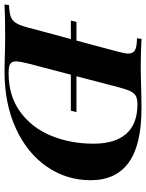

<svg xmlns="http://www.w3.org/2000/svg" viewBox="44 -730 648 852"><g transform="rotate(90 368.0 -304.0)"><path d="M741.7 -382.3Q741.7 -275.9 682.1 -188.7Q622.6 -101.6 512.7 -50.8Q402.8 0 258.8 0Q245.6 0 203.6 -1Q147.9 -2.9 106.9 -2.9Q11.7 -2.9 -38.1 0L-35.2 -20Q-1 -21.5 16.4 -27.8Q33.7 -34.2 44.4 -51.5Q55.2 -68.8 64.9 -106L115.2 -294.4H33.2L39.1 -319.3H122.1L170.9 -502Q179.7 -533.7 179.7 -549.8Q179.7 -570.3 164.8 -578.9Q149.9 -587.4 111.8 -587.9L114.7 -607.9Q182.1 -604.5 241.7 -604.5L272.9 -605Q379.9 -607.9 421.9 -607.9Q584.5 -607.9 663.1 -551.3Q741.7 -494.6 741.7 -382.3ZM579.6 -395Q579.6 -490.7 535.6 -540.3Q491.7 -589.8 405.8 -589.8Q381.8 -589.8 368.7 -583.3Q355.5 -576.7 346.9 -559.1Q338.4 -541.5 328.6 -503.9L280.3 -319.3H439.5L433.1 -294.4H273.4L223.6 -104Q214.4 -67.9 214.4 -50.8Q214.4 -32.2 225.8 -25.1Q237.3 -18.1 266.1 -18.1Q368.2 -18.1 439 -70.1Q509.8 -122.1 544.7 -207.8Q579.6 -293.5 579.6 -395Z"/></g></svg>

Font: TypoPRO Playfair Display SC
Style: Bold Italic
Weight: 700
Italic angle: -14.9847°
Designer: Claus Eggers Sørensen
Foundry: Claus Eggers Sørensen
Version: Version 1.004;PS 001.004;hotconv 1.0.70;makeotf.lib2.5.58329